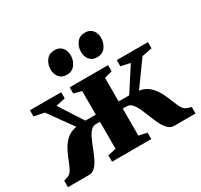

<svg xmlns="http://www.w3.org/2000/svg" viewBox="-160 -988 1250 1195"><g transform="rotate(-30 465.0 -390.0)"><path d="M6.5 0V-46.5L38.5 -57Q56 -63.5 67.8 -85.2Q79.5 -107 91.2 -136.8Q103 -166.5 117.8 -197.5Q132.5 -228.5 154.8 -253.8Q177 -279 210.5 -292Q244 -305 293 -298L280.5 -242.5L114 -474L41 -488.5V-533H265.5V-488.5L198 -474L307.5 -304.5H382.5V-474L326.5 -488.5V-533H602.5V-488.5L546.5 -474V-304.5H622.5L732 -474L665 -488.5V-533H889V-488.5L816 -474L649 -242.5L636.5 -298Q686 -305 719.2 -292Q752.5 -279 774.5 -253.5Q796.5 -228 811.5 -197Q826.5 -166 838 -136.2Q849.5 -106.5 861.8 -84.8Q874 -63 891.5 -57L923.5 -46.5V0H770.5Q745.5 0 727 -18.2Q708.5 -36.5 694.2 -65.5Q680 -94.5 667.5 -126.8Q655 -159 642 -187.8Q629 -216.5 612.8 -234.8Q596.5 -253 574 -253H546.5V-58.5L605.5 -46V0H323.5V-46L382.5 -58.5V-253H353Q331.5 -253 315.2 -234.8Q299 -216.5 286 -187.8Q273 -159 260.8 -126.8Q248.5 -94.5 234.2 -65.5Q220 -36.5 201.5 -18.2Q183 0 157.5 0ZM351 -609Q316 -609 297.5 -631.8Q279 -654.5 279 -686.5Q279 -725 300 -752.8Q321 -780.5 359 -780.5H360Q395 -780.5 413.5 -757.8Q432 -735 432 -702.5Q432 -666 411.2 -637.5Q390.5 -609 352 -609ZM569.5 -609Q534.5 -609 516 -631.8Q497.5 -654.5 497.5 -686.5Q497.5 -725 518.5 -752.8Q539.5 -780.5 577.5 -780.5H578.5Q613.5 -780.5 631.8 -757.8Q650 -735 650 -702.5Q650 -666 629.5 -637.5Q609 -609 570.5 -609Z"/></g></svg>

Font: Merriweather 72pt Black
Style: Regular
Weight: 900
Version: Version 2.100